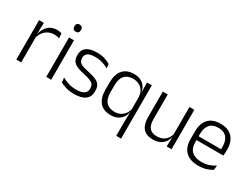

<svg xmlns="http://www.w3.org/2000/svg" viewBox="-65 -1274 2684 2056"><g transform="rotate(30 1277.0 -246.0)"><path d="M128 -301.5 112.5 -348 127.5 -350Q143.5 -417 185.5 -455.8Q227.5 -494.5 294 -494.5Q311.5 -494.5 325.5 -491.8Q339.5 -489 349.5 -485L353.5 -426Q341 -430.5 325 -433.5Q309 -436.5 290 -436.5Q233 -436.5 190 -402.2Q147 -368 128 -301.5ZM71 0V-487.5H130L126.5 -341L131.5 -336V0Z M441.5 0V-487.5H502.5V0ZM472 -576.5Q452 -576.5 441.8 -587.5Q431.5 -598.5 431.5 -619V-622.5Q431.5 -642.5 441.8 -653.5Q452 -664.5 472 -664.5Q492.5 -664.5 502.5 -653.5Q512.5 -642.5 512.5 -622.5V-619Q512.5 -598.5 502.5 -587.5Q492.5 -576.5 472 -576.5Z M789.5 10.5Q730.5 10.5 687.5 -3Q644.5 -16.5 616 -32L610 -89.5Q646 -69.5 689 -55.5Q732 -41.5 787 -41.5Q847.5 -41.5 879.5 -62.2Q911.5 -83 911.5 -124V-131Q911.5 -157.5 900 -174.8Q888.5 -192 859 -204.8Q829.5 -217.5 775.5 -228.5Q714 -241.5 678.5 -258.8Q643 -276 628 -302.5Q613 -329 613 -368V-373Q613 -433.5 655.8 -465.8Q698.5 -498 784 -498Q841 -498 882.5 -484.5Q924 -471 950 -454L956 -401.5Q924 -421 883 -434.2Q842 -447.5 789 -447.5Q748.5 -447.5 722.8 -438.5Q697 -429.5 684.8 -412.5Q672.5 -395.5 672.5 -372.5V-368Q672.5 -342 684 -324.8Q695.5 -307.5 724.5 -295.5Q753.5 -283.5 804.5 -273.5Q867.5 -260.5 904 -243.5Q940.5 -226.5 956 -200Q971.5 -173.5 971.5 -132.5V-123.5Q971.5 -57.5 925 -23.5Q878.5 10.5 789.5 10.5Z M1239.5 10.5Q1151.5 10.5 1105 -43.8Q1058.5 -98 1058.5 -201V-285.5Q1058.5 -389 1105.5 -443.2Q1152.5 -497.5 1242.5 -497.5Q1289.5 -497.5 1324.8 -480.8Q1360 -464 1381.5 -433.2Q1403 -402.5 1408 -361H1428L1407.5 -305.5Q1405.5 -353 1385.2 -384.5Q1365 -416 1332 -432Q1299 -448 1258 -448Q1191 -448 1155 -407.8Q1119 -367.5 1119 -290V-198Q1119 -121 1155 -80.8Q1191 -40.5 1259.5 -40.5Q1299.5 -40.5 1330.8 -56.8Q1362 -73 1382.2 -101.2Q1402.5 -129.5 1409.5 -166L1425 -121H1407.5Q1401 -85 1380.5 -55Q1360 -25 1325 -7.2Q1290 10.5 1239.5 10.5ZM1406 172V9L1408.5 -128L1407.5 -140.5V-346L1408.5 -366L1405.5 -487.5H1466V172Z M1662 -487.5V-181.5Q1662 -138.5 1673.8 -106.8Q1685.5 -75 1712.5 -57.8Q1739.5 -40.5 1785 -40.5Q1827.5 -40.5 1858.2 -56.8Q1889 -73 1908.2 -101.2Q1927.5 -129.5 1934 -164.5L1946.5 -120H1933Q1926.5 -84.5 1905.8 -54.8Q1885 -25 1849.8 -7.2Q1814.5 10.5 1764 10.5Q1705.5 10.5 1669.8 -11.5Q1634 -33.5 1617.5 -75Q1601 -116.5 1601 -175.5V-487.5ZM1991 -487.5V0H1930.5L1933.5 -120.5L1930.5 -123.5V-487.5Z M2327 10.5Q2221.5 10.5 2167 -42.5Q2112.5 -95.5 2112.5 -193.5V-288.5Q2112.5 -390.5 2163.2 -445Q2214 -499.5 2311 -499.5Q2376 -499.5 2420 -475Q2464 -450.5 2486.2 -404.5Q2508.5 -358.5 2508.5 -294V-276.5Q2508.5 -262 2507.5 -247.5Q2506.5 -233 2505 -218.5H2449Q2450 -240.5 2450 -260.2Q2450 -280 2450 -296.5Q2450 -345.5 2434.2 -379.8Q2418.5 -414 2387.8 -432Q2357 -450 2311 -450Q2242.5 -450 2207.5 -409.8Q2172.5 -369.5 2172.5 -293.5V-246L2173 -238V-187.5Q2173 -154 2182.8 -127Q2192.5 -100 2212.8 -80.8Q2233 -61.5 2263.8 -51.5Q2294.5 -41.5 2335.5 -41.5Q2383 -41.5 2423.8 -54.8Q2464.5 -68 2500 -91.5L2494 -37Q2463 -15.5 2420.5 -2.5Q2378 10.5 2327 10.5ZM2144 -218.5V-265H2491.5V-218.5Z"/></g></svg>

Font: Anek Latin Medium Light
Style: Regular
Weight: 300
Version: Version 1.003